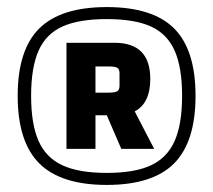

<svg xmlns="http://www.w3.org/2000/svg" viewBox="-20 -702 603 543"><path d="M30 -431Q30 -561 91 -621.5Q152 -682 282 -682Q412 -682 472.5 -621.5Q533 -561 533 -431Q533 -301 472.5 -240Q412 -179 282 -179Q152 -179 91 -240Q30 -301 30 -431ZM68 -431Q68 -351 89 -303.5Q110 -256 156.5 -234.5Q203 -213 282 -213Q361 -213 407 -234.5Q453 -256 474 -303.5Q495 -351 495 -431Q495 -511 474 -558.5Q453 -606 407 -627Q361 -648 282 -648Q203 -648 156.5 -627Q110 -606 89 -558.5Q68 -511 68 -431ZM323 -281 282 -376H250V-281H168V-581H304Q405 -581 405 -479Q405 -410 361 -387L416 -281ZM250 -440H288Q305 -440 311.5 -444Q318 -448 318 -459V-495Q318 -506 312 -510Q306 -514 288 -514H250Z"/></svg>

Font: Changa Medium
Style: Regular
Weight: 500
Designer: Eduardo Rodriguez Tunni
Foundry: Eduardo Rodriguez Tunni
Version: Version 3.003